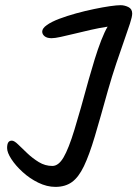

<svg xmlns="http://www.w3.org/2000/svg" viewBox="-20 -744 537 751"><path d="M26.3 -193.9Q35.7 -193.9 51.1 -178.8Q66.4 -163.8 86.9 -144.4Q107.3 -125 131.9 -109.9Q156.5 -94.9 184.8 -94.9Q209 -94.9 228.7 -128.6Q248.5 -162.4 271.2 -236.7Q294 -311.1 326.9 -432.5Q338.1 -472.1 350.4 -512.2Q362.8 -552.3 375.9 -586.1Q389.1 -619.9 400.9 -639.7Q368.4 -634.8 335.1 -627.2Q301.8 -619.6 271.6 -612.2Q241.3 -604.8 217.8 -599.7Q194.4 -594.6 182.1 -594.6Q163.6 -594.6 154.4 -602.3Q145.1 -609.9 145.1 -620.4Q145.1 -633.2 163.5 -646.2Q181.9 -659.1 212 -670.5Q242.1 -681.8 277.7 -691.7Q313.3 -701.5 347.8 -708.6Q382.2 -715.8 409.8 -719.8Q437.4 -723.7 451.5 -723.7Q467.1 -723.7 482.1 -716.4Q497.1 -709 497.1 -691Q497.1 -678.7 488.2 -651.4Q479.4 -624.1 465.4 -584.8Q451.4 -545.4 434.8 -495.9Q418.2 -446.5 402.1 -390.1Q372.3 -282.6 350.7 -210Q329 -137.3 308.3 -94.1Q287.6 -50.8 261.4 -31.9Q235.3 -13 196.7 -13Q163.6 -13 129.9 -29.4Q96.2 -45.8 68.7 -71Q41.1 -96.1 24.5 -121.7Q7.8 -147.2 7.8 -165Q7.8 -180 12.3 -186.9Q16.8 -193.9 26.3 -193.9Z"/></svg>

Font: Kalam Variable Light
Style: Regular
Weight: 300
Designer: Lipi Raval, Jonny Pinhorn
Foundry: Indian Type Foundry
Version: Version 3.000